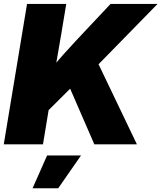

<svg xmlns="http://www.w3.org/2000/svg" viewBox="-21 -748 837 995"><path d="M167.5 -114.3 192.9 -325.7Q222.2 -363.8 249.8 -397.7Q277.3 -431.6 307.9 -466.1Q338.4 -500.5 376 -540.5L551.8 -727.5H795.4L429.2 -353L411.1 -356.4ZM-1.5 0 119.1 -727.5H322.3L296.4 -571.3L260.3 -361.8L245.6 -265.6L201.7 0ZM467.8 0 340.8 -292.5 477.1 -441.4 688.5 0ZM147.9 227.5 223.1 57.6H398.9L280.8 227.5Z"/></svg>

Font: Inter 24pt Black
Style: Italic
Weight: 900
Italic angle: -9.3988°
Designer: Rasmus Andersson
Foundry: rsms
Version: Version 4.001;git-66647c0bb